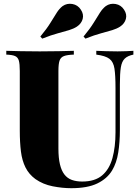

<svg xmlns="http://www.w3.org/2000/svg" viewBox="-20 -975 733 1009"><path d="M681 -708V-688Q651 -682 635.5 -667Q620 -652 615 -620.5Q610 -589 610 -532V-291Q610 -229 601.5 -174Q593 -119 569 -79Q543 -36 491.5 -11Q440 14 354 14Q308 14 257 4Q206 -6 166 -34Q132 -59 114 -95Q96 -131 90 -179Q84 -227 84 -288V-602Q84 -639 79 -656.5Q74 -674 59 -680.5Q44 -687 13 -688V-708Q42 -707 89.5 -706Q137 -705 189 -705Q241 -705 289 -706Q337 -707 368 -708V-688Q334 -687 316.5 -680.5Q299 -674 293 -656.5Q287 -639 287 -602V-194Q287 -145 295 -111.5Q303 -78 318.5 -58Q334 -38 357.5 -29.5Q381 -21 412 -21Q479 -21 517 -53.5Q555 -86 571 -144.5Q587 -203 587 -280V-512Q587 -579 581.5 -614.5Q576 -650 555 -666Q534 -682 486 -688V-708Q506 -707 538 -706Q570 -705 598 -705Q621 -705 643.5 -706Q666 -707 681 -708ZM536 -943Q559 -959 587.5 -954Q616 -949 632 -924Q648 -900 641.5 -875.5Q635 -851 611 -835Q594 -824 569.5 -816.5Q545 -809 511 -800Q477 -791 429 -772L419 -783Q453 -824 472 -855Q491 -886 505 -908Q519 -930 536 -943ZM309 -943Q332 -959 360.5 -954Q389 -949 405 -924Q421 -900 414.5 -875.5Q408 -851 384 -835Q367 -824 342.5 -816.5Q318 -809 284 -800Q250 -791 202 -772L192 -783Q226 -824 245 -855Q264 -886 278 -908Q292 -930 309 -943Z"/></svg>

Font: Playfair Display Black
Style: Regular
Weight: 900
Designer: Claus Eggers Sørensen
Foundry: Claus Eggers Sørensen
Version: Version 1.203